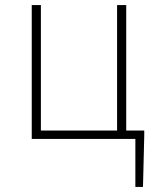

<svg xmlns="http://www.w3.org/2000/svg" viewBox="-20 -547 616 756"><path d="M513 189V0H105V-527H141V-33H441V-527H477V-33H548V-13L543 189Z"/></svg>

Font: Noto Sans TC
Style: Regular
Weight: 100
Designer: Ryoko NISHIZUKA 西塚涼子 (kana, bopomofo & ideographs); Paul D. Hunt (Latin, Greek & Cyrillic); Sandoll Communications 산돌커뮤니
Foundry: Adobe
Version: Version 2.004;hotconv 1.0.118;makeotfexe 2.5.65603